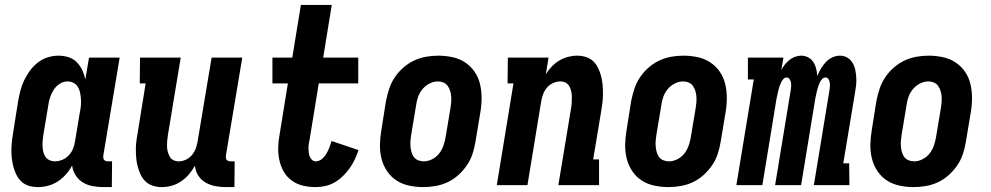

<svg xmlns="http://www.w3.org/2000/svg" viewBox="-20 -755 4040 783"><path d="M135 8Q116 8 98.5 3Q81 -2 68 -14Q55 -26 47 -42Q39 -58 34.5 -75.5Q30 -93 28 -111Q26 -129 26.5 -148Q27 -167 29.5 -186Q32 -205 35 -223L54 -343Q58 -365 63.5 -386.5Q69 -408 79 -428.5Q89 -449 102.5 -467.5Q116 -486 135 -500.5Q154 -515 175.5 -521.5Q197 -528 219 -528Q240 -528 260 -521.5Q280 -515 293.5 -501Q307 -487 315.5 -469Q324 -451 328 -431L343 -520H468L401 -119Q401 -114 401.5 -110Q402 -106 404.5 -103Q407 -100 411.5 -98.5Q416 -97 420 -97H437L436 8H402Q379 8 357.5 4Q336 0 318 -11Q300 -22 288.5 -40Q277 -58 274 -80Q264 -61 249 -44Q234 -27 215.5 -15Q197 -3 176 2.5Q155 8 135 8ZM204 -97Q219 -97 234.5 -103.5Q250 -110 261 -122Q272 -134 278 -149Q284 -164 286 -179L306 -299Q309 -313 310 -326Q311 -339 310 -352Q309 -365 306.5 -377.5Q304 -390 297.5 -400.5Q291 -411 280 -417Q269 -423 255 -423Q239 -423 224 -413.5Q209 -404 199.5 -389.5Q190 -375 184.5 -358.5Q179 -342 177 -326L157 -206Q155 -194 154 -182.5Q153 -171 153.5 -159Q154 -147 156.5 -136Q159 -125 165 -116Q171 -107 181.5 -102Q192 -97 204 -97Z M640 8Q621 8 603.5 2.5Q586 -3 573.5 -15Q561 -27 553.5 -43Q546 -59 541.5 -76Q537 -93 535.5 -111.5Q534 -130 534 -148.5Q534 -167 537 -186Q540 -205 543 -223L574 -415H550L551 -520H717L665 -206Q663 -195 662 -183Q661 -171 661 -159.5Q661 -148 664 -137Q667 -126 672 -116.5Q677 -107 687 -102Q697 -97 709 -97Q724 -97 738.5 -104Q753 -111 763 -123Q773 -135 778.5 -150Q784 -165 786 -179L843 -520H968L901 -119Q901 -114 901.5 -110Q902 -106 904.5 -103Q907 -100 911.5 -98.5Q916 -97 920 -97H937L936 8H902Q879 8 858 4Q837 0 818.5 -10.5Q800 -21 788.5 -39Q777 -57 775 -79Q764 -60 750 -43.5Q736 -27 718 -15Q700 -3 680 2.5Q660 8 640 8Z M1267 8Q1240 8 1215 2Q1190 -4 1170 -18.5Q1150 -33 1137.5 -54.5Q1125 -76 1119.5 -101Q1114 -126 1114.5 -152.5Q1115 -179 1120 -205L1154 -415H1091V-520H1172L1207 -735H1333L1298 -520H1441V-415H1280L1243 -188Q1241 -179 1239.5 -170Q1238 -161 1238 -152Q1238 -143 1239 -134Q1240 -125 1243 -117Q1246 -109 1252.5 -103Q1259 -97 1268 -97Q1281 -97 1292.5 -106.5Q1304 -116 1311 -128Q1318 -140 1323 -153Q1328 -166 1332 -180L1442 -143Q1436 -124 1427 -105Q1418 -86 1406 -69Q1394 -52 1378.5 -37Q1363 -22 1345 -11.5Q1327 -1 1307 3.5Q1287 8 1267 8Z M1706 8Q1677 8 1648.5 2Q1620 -4 1597 -19Q1574 -34 1558.5 -57Q1543 -80 1536 -107.5Q1529 -135 1529.5 -164.5Q1530 -194 1535 -223L1554 -343Q1559 -368 1567 -392.5Q1575 -417 1589.5 -439Q1604 -461 1624.5 -479Q1645 -497 1668.5 -508Q1692 -519 1717 -523.5Q1742 -528 1767 -528Q1796 -528 1824.5 -522Q1853 -516 1876 -501Q1899 -486 1915 -463Q1931 -440 1937.5 -412.5Q1944 -385 1944 -355.5Q1944 -326 1939 -297L1919 -177Q1915 -152 1907 -127.5Q1899 -103 1884 -81Q1869 -59 1849 -41Q1829 -23 1805.5 -12Q1782 -1 1756.5 3.5Q1731 8 1706 8ZM1708 -97Q1725 -97 1742 -105.5Q1759 -114 1770.5 -128.5Q1782 -143 1788 -160Q1794 -177 1797 -194L1817 -314Q1819 -326 1820 -338Q1821 -350 1820 -362Q1819 -374 1815.5 -385Q1812 -396 1805.5 -405Q1799 -414 1788.5 -418.5Q1778 -423 1766 -423Q1749 -423 1732 -414.5Q1715 -406 1703 -391.5Q1691 -377 1685 -360Q1679 -343 1677 -326L1657 -206Q1655 -194 1654 -182Q1653 -170 1654 -158Q1655 -146 1658 -135Q1661 -124 1667.5 -115Q1674 -106 1685 -101.5Q1696 -97 1708 -97Z M2006 0 2074 -415H2050L2051 -520H2217L2206 -452Q2216 -469 2230 -483.5Q2244 -498 2260.5 -508Q2277 -518 2296 -523Q2315 -528 2333 -528Q2352 -528 2369.5 -522.5Q2387 -517 2399.5 -505Q2412 -493 2419.5 -477Q2427 -461 2431.5 -444Q2436 -427 2437.5 -408.5Q2439 -390 2439 -371.5Q2439 -353 2436.5 -334Q2434 -315 2431 -297L2399 -105H2423V0H2257L2309 -314Q2311 -325 2311.5 -337Q2312 -349 2312 -360.5Q2312 -372 2309.5 -383Q2307 -394 2301.5 -403.5Q2296 -413 2286.5 -418Q2277 -423 2265 -423Q2250 -423 2235 -416Q2220 -409 2210 -397Q2200 -385 2194.5 -370Q2189 -355 2187 -341L2131 0Z M2706 8Q2677 8 2648.5 2Q2620 -4 2597 -19Q2574 -34 2558.5 -57Q2543 -80 2536 -107.5Q2529 -135 2529.5 -164.5Q2530 -194 2535 -223L2554 -343Q2559 -368 2567 -392.5Q2575 -417 2589.5 -439Q2604 -461 2624.5 -479Q2645 -497 2668.5 -508Q2692 -519 2717 -523.5Q2742 -528 2767 -528Q2796 -528 2824.5 -522Q2853 -516 2876 -501Q2899 -486 2915 -463Q2931 -440 2937.5 -412.5Q2944 -385 2944 -355.5Q2944 -326 2939 -297L2919 -177Q2915 -152 2907 -127.5Q2899 -103 2884 -81Q2869 -59 2849 -41Q2829 -23 2805.5 -12Q2782 -1 2756.5 3.5Q2731 8 2706 8ZM2708 -97Q2725 -97 2742 -105.5Q2759 -114 2770.5 -128.5Q2782 -143 2788 -160Q2794 -177 2797 -194L2817 -314Q2819 -326 2820 -338Q2821 -350 2820 -362Q2819 -374 2815.5 -385Q2812 -396 2805.5 -405Q2799 -414 2788.5 -418.5Q2778 -423 2766 -423Q2749 -423 2732 -414.5Q2715 -406 2703 -391.5Q2691 -377 2685 -360Q2679 -343 2677 -326L2657 -206Q2655 -194 2654 -182Q2653 -170 2654 -158Q2655 -146 2658 -135Q2661 -124 2667.5 -115Q2674 -106 2685 -101.5Q2696 -97 2708 -97Z M2983 0 3054 -431H3030V-520H3175L3166 -469Q3172 -481 3180.5 -491.5Q3189 -502 3199.5 -510.5Q3210 -519 3222.5 -523.5Q3235 -528 3247 -528Q3263 -528 3276 -521Q3289 -514 3297 -501.5Q3305 -489 3308.5 -474.5Q3312 -460 3313 -445Q3319 -460 3327.5 -474.5Q3336 -489 3347.5 -501.5Q3359 -514 3374.5 -521Q3390 -528 3405 -528Q3422 -528 3435.5 -520Q3449 -512 3457 -498.5Q3465 -485 3468 -469.5Q3471 -454 3472 -438Q3473 -422 3471 -405Q3469 -388 3466 -372L3419 -89H3443L3444 0H3299L3363 -389Q3364 -397 3364.5 -404.5Q3365 -412 3363.5 -419.5Q3362 -427 3358 -433Q3354 -439 3346 -439Q3338 -439 3332 -432Q3326 -425 3322.5 -417Q3319 -409 3316.5 -401.5Q3314 -394 3312 -386Q3310 -378 3308.5 -370Q3307 -362 3305 -354L3247 0H3141L3205 -389Q3206 -397 3206.5 -404.5Q3207 -412 3205.5 -419.5Q3204 -427 3199.5 -433Q3195 -439 3188 -439Q3180 -439 3174 -432Q3168 -425 3164.5 -417Q3161 -409 3158.5 -401.5Q3156 -394 3154 -386Q3152 -378 3150.5 -370Q3149 -362 3147 -354L3089 0Z M3706 8Q3677 8 3648.5 2Q3620 -4 3597 -19Q3574 -34 3558.5 -57Q3543 -80 3536 -107.5Q3529 -135 3529.5 -164.5Q3530 -194 3535 -223L3554 -343Q3559 -368 3567 -392.5Q3575 -417 3589.5 -439Q3604 -461 3624.5 -479Q3645 -497 3668.5 -508Q3692 -519 3717 -523.5Q3742 -528 3767 -528Q3796 -528 3824.5 -522Q3853 -516 3876 -501Q3899 -486 3915 -463Q3931 -440 3937.5 -412.5Q3944 -385 3944 -355.5Q3944 -326 3939 -297L3919 -177Q3915 -152 3907 -127.5Q3899 -103 3884 -81Q3869 -59 3849 -41Q3829 -23 3805.5 -12Q3782 -1 3756.5 3.5Q3731 8 3706 8ZM3708 -97Q3725 -97 3742 -105.5Q3759 -114 3770.5 -128.5Q3782 -143 3788 -160Q3794 -177 3797 -194L3817 -314Q3819 -326 3820 -338Q3821 -350 3820 -362Q3819 -374 3815.5 -385Q3812 -396 3805.5 -405Q3799 -414 3788.5 -418.5Q3778 -423 3766 -423Q3749 -423 3732 -414.5Q3715 -406 3703 -391.5Q3691 -377 3685 -360Q3679 -343 3677 -326L3657 -206Q3655 -194 3654 -182Q3653 -170 3654 -158Q3655 -146 3658 -135Q3661 -124 3667.5 -115Q3674 -106 3685 -101.5Q3696 -97 3708 -97Z"/></svg>

Font: Iosevka Curly Slab Extrabold
Style: Italic
Weight: 800
Italic angle: -9°
Monospace: yes
Designer: Belleve Invis
Foundry: Belleve Invis
Version: Version 22.1.2; ttfautohint (v1.8.4)